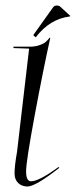

<svg xmlns="http://www.w3.org/2000/svg" viewBox="-20 -675 276 699"><path d="M101 -547 173 -648Q178 -655 187 -655Q194 -655 199 -651L236 -617L234 -615Q161 -606 110 -539ZM42 -122 86 -498 29 -500V-505H88Q108 -505 123.5 -510.5Q139 -516 145.5 -521.5Q152 -527 161 -538L163 -537Q138 -425 106.5 -256Q75 -87 75 -51Q75 -15 93 -15Q122 -15 193 -67L196 -64Q109 4 80 4Q60 4 46.5 -8.5Q33 -21 33 -44Q33 -72 42 -122Z"/></svg>

Font: Kleymissky
Style: Regular
Weight: 500
Italic angle: -8°
Designer: gluk
Foundry: gluk
Version: Version 0.283